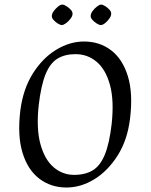

<svg xmlns="http://www.w3.org/2000/svg" viewBox="-20 -804 655 835"><path d="M268.9 11.5Q201.9 11.5 151.4 -26.6Q100.9 -64.6 78 -139.5Q55.1 -214.4 68.5 -324Q80.5 -416.9 122.7 -484.1Q164.8 -551.3 224.1 -587.4Q283.3 -623.5 345.1 -623.5Q413.1 -623.5 463.1 -585.4Q513.1 -547.4 536.1 -472.6Q559 -397.8 545.5 -288Q534.3 -195.3 491.8 -128Q449.2 -60.7 390.5 -24.6Q331.7 11.5 268.9 11.5ZM302.4 -43.5Q350.9 -43.5 383.3 -63.2Q415.7 -82.9 435.7 -131Q455.6 -179.1 465.5 -264.1Q476.7 -366.1 458.5 -433.7Q440.2 -501.4 400.7 -534.9Q361.3 -568.5 308.1 -568.5Q261.8 -568.5 229.7 -548.8Q197.7 -529.1 178.1 -481Q158.6 -432.9 148.5 -347.9Q137.3 -245.9 155.5 -178.4Q173.8 -110.8 212.6 -77.2Q251.5 -43.5 302.4 -43.5ZM418.4 -695.1Q411.6 -695.1 400.8 -701.7Q390.1 -708.3 381.8 -717.6Q373.4 -726.9 374.4 -735.6Q374.8 -745.1 382.7 -756Q390.7 -767 401.6 -775.5Q412.6 -784 419.4 -784Q426.9 -784 437.5 -777.4Q448.2 -770.7 456.3 -761.5Q464.5 -752.2 463.5 -742.5Q463.3 -734 455 -722.6Q446.8 -711.1 436.7 -703.1Q426.6 -695.1 418.4 -695.1ZM248.9 -695.1Q242 -695.1 231.3 -701.7Q220.6 -708.3 212.5 -717.6Q204.5 -726.9 205.5 -735.6Q205.9 -745.1 213.9 -756Q222 -767 232.5 -775.5Q243 -784 250.5 -784Q258.2 -784 268.8 -777.4Q279.4 -770.7 287.9 -761.5Q296.4 -752.2 295.4 -742.5Q295.2 -734 286.6 -722.6Q278.1 -711.1 267.1 -703.1Q256.2 -695.1 248.9 -695.1Z"/></svg>

Font: Ancizar Serif Light
Style: Italic
Weight: 300
Italic angle: -4°
Designer: Cesar Puertas, Viviana Monsalve, Julian Moncada, Julian Prieto, Jose Castro, Felipe Aragon, Mariel Hernandez, Sara Alarc
Version: Version 8.100